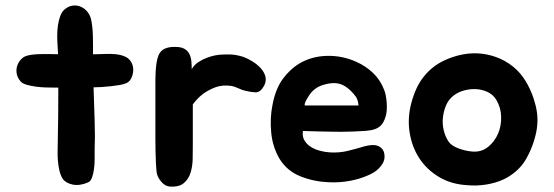

<svg xmlns="http://www.w3.org/2000/svg" viewBox="-20 -676 2042 708"><path d="M467 -441Q475 -422 468.5 -399Q462 -376 445 -369Q436 -365 421 -362.5Q406 -360 388.5 -358Q371 -356 354 -355Q337 -354 325 -354Q326 -324 327 -292.5Q328 -261 329 -231Q330 -201 330 -173.5Q330 -146 329 -124Q329 -109 329 -89.5Q329 -70 326.5 -52Q324 -34 319 -20.5Q314 -7 304 -3Q273 10 247.5 4.5Q222 -1 211 -17Q203 -30 199 -47.5Q195 -65 193.5 -83.5Q192 -102 192.5 -119.5Q193 -137 193 -150Q194 -192 194.5 -245.5Q195 -299 195 -353H180Q168 -353 149.5 -353.5Q131 -354 112.5 -356.5Q94 -359 78 -363.5Q62 -368 55 -377Q44 -390 41.5 -405Q39 -420 43.5 -433.5Q48 -447 58 -457.5Q68 -468 81 -471Q99 -476 132 -476.5Q165 -477 194 -476Q193 -486 193 -495.5Q193 -505 192 -514Q191 -526 191 -544.5Q191 -563 193.5 -581.5Q196 -600 202 -616.5Q208 -633 219 -642Q234 -654 249.5 -655.5Q265 -657 278.5 -651Q292 -645 301.5 -633.5Q311 -622 315 -608Q318 -596 320 -579.5Q322 -563 322.5 -545Q323 -527 323 -509Q323 -491 323 -476H333Q348 -476 368 -477Q388 -478 407.5 -476Q427 -474 443 -466.5Q459 -459 467 -441Z M553 -354Q553 -366 553 -381.5Q553 -397 554 -413.5Q555 -430 557.5 -445.5Q560 -461 565 -473Q573 -491 590 -497.5Q607 -504 627 -503Q648 -503 660 -496Q672 -489 678 -477.5Q684 -466 685.5 -451.5Q687 -437 687 -421Q696 -437 711.5 -447Q727 -457 743 -463Q759 -469 772 -471.5Q785 -474 787 -474Q812 -476 832.5 -475Q853 -474 878 -466Q894 -460 911 -449.5Q928 -439 941 -425Q954 -411 958.5 -394.5Q963 -378 954 -360Q940 -335 923 -335.5Q906 -336 886 -341Q875 -343 860 -350Q845 -357 834 -359Q800 -364 774 -354Q748 -344 729 -330Q707 -313 691 -291V-147Q691 -120 690.5 -91Q690 -62 682.5 -38.5Q675 -15 657.5 -0.5Q640 14 607 12Q589 11 575 -5.5Q561 -22 558 -38Q556 -53 555 -74Q554 -95 553.5 -118Q553 -141 553 -164.5Q553 -188 553 -208Z M1326 -137Q1338 -140 1350.5 -141Q1363 -142 1373.5 -138Q1384 -134 1391 -124.5Q1398 -115 1398 -98Q1398 -86 1392 -75Q1386 -64 1377 -55Q1368 -46 1357 -39.5Q1346 -33 1336 -29Q1307 -16 1269.5 -9Q1232 -2 1192 -4Q1138 -6 1088.5 -25.5Q1039 -45 1011 -90Q985 -134 980 -188Q975 -242 985 -290Q996 -348 1022.5 -384.5Q1049 -421 1086 -443Q1131 -469 1187 -470Q1243 -471 1294 -448Q1328 -433 1355 -407.5Q1382 -382 1396 -346Q1400 -337 1402.5 -324Q1405 -311 1406 -296.5Q1407 -282 1406 -268Q1405 -254 1401 -243Q1395 -225 1386 -215Q1377 -205 1363 -200Q1349 -195 1329.5 -193.5Q1310 -192 1283 -191Q1259 -190 1238 -190Q1217 -190 1195 -190.5Q1173 -191 1149.5 -191.5Q1126 -192 1097 -193Q1094 -173 1102.5 -158.5Q1111 -144 1126 -134.5Q1141 -125 1160 -120Q1179 -115 1197 -114Q1231 -112 1262 -119.5Q1293 -127 1326 -137ZM1283 -331Q1264 -353 1243 -363Q1227 -370 1209.5 -369.5Q1192 -369 1176 -364Q1147 -357 1127 -334Q1125 -332 1120 -324.5Q1115 -317 1110.5 -309Q1106 -301 1104 -294Q1102 -287 1106 -287H1302Q1301 -301 1297 -310.5Q1293 -320 1283 -331Z M1616 -452Q1649 -468 1685 -475Q1721 -482 1756.5 -478Q1792 -474 1825.5 -459Q1859 -444 1887 -417Q1910 -394 1927 -361.5Q1944 -329 1952 -298Q1969 -243 1957 -187Q1945 -131 1916 -83Q1902 -61 1881.5 -43.5Q1861 -26 1838 -15Q1808 -1 1773 4.5Q1738 10 1705 7Q1645 4 1599.5 -23Q1554 -50 1526.5 -92Q1499 -134 1490.5 -187.5Q1482 -241 1497 -297Q1513 -357 1543.5 -394.5Q1574 -432 1616 -452ZM1646 -318Q1631 -304 1623 -283Q1615 -262 1613 -239.5Q1611 -217 1616.5 -194.5Q1622 -172 1634 -154Q1644 -139 1670 -129Q1696 -119 1724 -117Q1756 -115 1780 -134.5Q1804 -154 1816.5 -183Q1829 -212 1828 -246Q1827 -280 1810 -308Q1798 -328 1776.5 -337.5Q1755 -347 1731.5 -347.5Q1708 -348 1685 -340.5Q1662 -333 1646 -318Z"/></svg>

Font: Jua
Style: Regular
Weight: 400
Version: Version 1.001